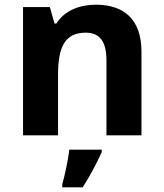

<svg xmlns="http://www.w3.org/2000/svg" viewBox="-20 -576 697 817"><path d="M388 -556C320 -556 255 -532 220 -476H212L192 -546H78V0H227V-257C227 -373 254 -437 345 -437C406 -437 433 -397 433 -319V0H582V-356C582 -496 505 -556 388 -556ZM413 71V61H275C270 104 256 169 245 208V221H332C366 168 393 115 413 71Z"/></svg>

Font: Noto Sans Javanese
Style: Bold
Weight: 700
Designer: Monotype Design Team
Foundry: Monotype Imaging Inc.
Version: Version 2.005